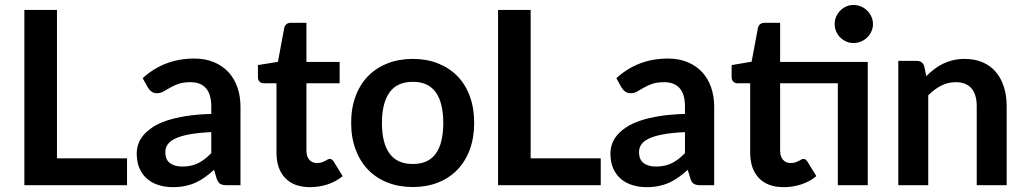

<svg xmlns="http://www.w3.org/2000/svg" viewBox="-20 -764 4228 792"><path d="M504 -111V0H80.5V-723H215V-111Z M851.5 -219Q798 -216.5 761.5 -209.8Q725 -203 703 -192.5Q681 -182 671.5 -168Q662 -154 662 -137.5Q662 -105 681.2 -91Q700.5 -77 731.5 -77Q769.5 -77 797.2 -90.8Q825 -104.5 851.5 -132.5ZM568.5 -441.5Q657 -522.5 781.5 -522.5Q826.5 -522.5 862 -507.8Q897.5 -493 922 -466.8Q946.5 -440.5 959.2 -404Q972 -367.5 972 -324V0H916Q898.5 0 889 -5.2Q879.5 -10.5 874 -26.5L863 -63.5Q843.5 -46 825 -32.8Q806.5 -19.5 786.5 -10.5Q766.5 -1.5 743.8 3.2Q721 8 693.5 8Q661 8 633.5 -0.8Q606 -9.5 586 -27Q566 -44.5 555 -70.5Q544 -96.5 544 -131Q544 -150.5 550.5 -169.8Q557 -189 571.8 -206.5Q586.5 -224 610 -239.5Q633.5 -255 667.8 -266.5Q702 -278 747.5 -285.2Q793 -292.5 851.5 -294V-324Q851.5 -375.5 829.5 -400.2Q807.5 -425 766 -425Q736 -425 716.2 -418Q696.5 -411 681.5 -402.2Q666.5 -393.5 654.2 -386.5Q642 -379.5 627 -379.5Q614 -379.5 605 -386.2Q596 -393 590.5 -402Z M1259 8Q1192 8 1156.2 -29.8Q1120.5 -67.5 1120.5 -134V-420.5H1068Q1058 -420.5 1051 -427Q1044 -433.5 1044 -446.5V-495.5L1126.5 -509L1152.5 -649Q1155 -659 1162 -664.5Q1169 -670 1180 -670H1244V-508.5H1381V-420.5H1244V-142.5Q1244 -118.5 1255.8 -105Q1267.5 -91.5 1288 -91.5Q1299.5 -91.5 1307.2 -94.2Q1315 -97 1320.8 -100Q1326.5 -103 1331 -105.8Q1335.5 -108.5 1340 -108.5Q1345.5 -108.5 1349 -105.8Q1352.5 -103 1356.5 -97.5L1393.5 -37.5Q1366.5 -15 1331.5 -3.5Q1296.5 8 1259 8Z M1683 -521Q1740 -521 1786.8 -502.5Q1833.5 -484 1866.8 -450Q1900 -416 1918 -367Q1936 -318 1936 -257.5Q1936 -196.5 1918 -147.5Q1900 -98.5 1866.8 -64Q1833.5 -29.5 1786.8 -11Q1740 7.5 1683 7.5Q1625.5 7.5 1578.5 -11Q1531.5 -29.5 1498.2 -64Q1465 -98.5 1446.8 -147.5Q1428.5 -196.5 1428.5 -257.5Q1428.5 -318 1446.8 -367Q1465 -416 1498.2 -450Q1531.5 -484 1578.5 -502.5Q1625.5 -521 1683 -521ZM1683 -87.5Q1747 -87.5 1777.8 -130.5Q1808.5 -173.5 1808.5 -256.5Q1808.5 -339.5 1777.8 -383Q1747 -426.5 1683 -426.5Q1618 -426.5 1586.8 -382.8Q1555.5 -339 1555.5 -256.5Q1555.5 -174 1586.8 -130.8Q1618 -87.5 1683 -87.5Z M2458 -111V0H2034.5V-723H2169V-111Z M2805.5 -219Q2752 -216.5 2715.5 -209.8Q2679 -203 2657 -192.5Q2635 -182 2625.5 -168Q2616 -154 2616 -137.5Q2616 -105 2635.2 -91Q2654.5 -77 2685.5 -77Q2723.5 -77 2751.2 -90.8Q2779 -104.5 2805.5 -132.5ZM2522.5 -441.5Q2611 -522.5 2735.5 -522.5Q2780.5 -522.5 2816 -507.8Q2851.5 -493 2876 -466.8Q2900.5 -440.5 2913.2 -404Q2926 -367.5 2926 -324V0H2870Q2852.5 0 2843 -5.2Q2833.5 -10.5 2828 -26.5L2817 -63.5Q2797.5 -46 2779 -32.8Q2760.5 -19.5 2740.5 -10.5Q2720.5 -1.5 2697.8 3.2Q2675 8 2647.5 8Q2615 8 2587.5 -0.8Q2560 -9.5 2540 -27Q2520 -44.5 2509 -70.5Q2498 -96.5 2498 -131Q2498 -150.5 2504.5 -169.8Q2511 -189 2525.8 -206.5Q2540.5 -224 2564 -239.5Q2587.5 -255 2621.8 -266.5Q2656 -278 2701.5 -285.2Q2747 -292.5 2805.5 -294V-324Q2805.5 -375.5 2783.5 -400.2Q2761.5 -425 2720 -425Q2690 -425 2670.2 -418Q2650.5 -411 2635.5 -402.2Q2620.5 -393.5 2608.2 -386.5Q2596 -379.5 2581 -379.5Q2568 -379.5 2559 -386.2Q2550 -393 2544.5 -402Z M3559.5 0H3436V-420.5H3198V-142.5Q3198 -118.5 3209.8 -105Q3221.5 -91.5 3242 -91.5Q3253.5 -91.5 3261.2 -94.2Q3269 -97 3274.8 -100Q3280.5 -103 3285 -105.8Q3289.5 -108.5 3294 -108.5Q3299.5 -108.5 3303 -105.8Q3306.5 -103 3310.5 -97.5L3347.5 -37.5Q3320.5 -15 3285.5 -3.5Q3250.5 8 3213 8Q3146 8 3110.2 -29.8Q3074.5 -67.5 3074.5 -134V-420.5H3022Q3012 -420.5 3005 -427Q2998 -433.5 2998 -446.5V-495.5L3080.5 -509.5L3106.5 -649Q3109 -659 3116 -664.5Q3123 -670 3134 -670H3198V-508.5H3559.5ZM3581 -664.5Q3581 -648.5 3574.5 -634.2Q3568 -620 3557.2 -609.5Q3546.5 -599 3531.8 -592.8Q3517 -586.5 3500.5 -586.5Q3484.5 -586.5 3470.5 -592.8Q3456.5 -599 3446 -609.5Q3435.5 -620 3429.2 -634.2Q3423 -648.5 3423 -664.5Q3423 -681 3429.2 -695.2Q3435.5 -709.5 3446 -720.2Q3456.5 -731 3470.5 -737.2Q3484.5 -743.5 3500.5 -743.5Q3517 -743.5 3531.8 -737.2Q3546.5 -731 3557.2 -720.2Q3568 -709.5 3574.5 -695.2Q3581 -681 3581 -664.5Z M3801 -450Q3816.5 -465.5 3833.8 -478.8Q3851 -492 3870.2 -501.2Q3889.5 -510.5 3911.5 -515.8Q3933.5 -521 3959.5 -521Q4001.5 -521 4034 -506.8Q4066.5 -492.5 4088.2 -466.8Q4110 -441 4121.2 -405.2Q4132.5 -369.5 4132.5 -326.5V0H4009V-326.5Q4009 -373.5 3987.5 -399.2Q3966 -425 3922 -425Q3890 -425 3862 -410.5Q3834 -396 3809 -371V0H3685.5V-513H3761Q3785 -513 3792.5 -490.5Z"/></svg>

Font: LatoLatin
Style: Bold
Weight: 700
Designer: Lukasz Dziedzic with Adam Twardoch and Botio Nikoltchev
Foundry: tyPoland Lukasz Dziedzic
Version: Version 2.015; 2015-08-06; http://www.latofonts.com/